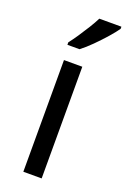

<svg xmlns="http://www.w3.org/2000/svg" viewBox="-148 -816 574 866"><g transform="rotate(20 138.5 -383.0)"><path d="M173 0H85V-536H173ZM277 -756Q265 -738 240 -709.5Q215 -681 186.5 -652.5Q158 -624 134 -606H76V-618Q91 -637 108.5 -663Q126 -689 143 -716.5Q160 -744 171 -766H277Z"/></g></svg>

Font: Noto Sans Sharada
Style: Regular
Weight: 400
Designer: Monotype Design Team
Foundry: Monotype Imaging Inc.
Version: Version 2.006; ttfautohint (v1.8.4.7-5d5b)